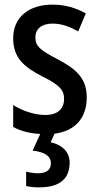

<svg xmlns="http://www.w3.org/2000/svg" viewBox="-20 -636 429 830"><path d="M281 67C281 22 250 -10 199 -21L216 -58C304 -70 355 -124 355 -216C355 -301 304 -340 229 -380C154 -419 133 -436 133 -474C133 -511 160 -534 207 -534C248 -534 283 -520 318 -500L351 -578C306 -603 260 -616 207 -616C104 -616 37 -561 37 -471C37 -386 83 -347 162 -306C240 -268 257 -245 257 -209C257 -166 230 -139 176 -139C126 -139 73 -159 37 -182V-87C69 -70 107 -59 154 -57L121 15C172 21 200 38 200 70C200 98 181 113 144 113C128 113 108 110 93 106V168C108 172 127 174 150 174C239 174 281 136 281 67Z"/></svg>

Font: Noto Sans Malayalam UI Condensed Medium
Style: Regular
Weight: 500
Width: 3
Designer: Jelle Bosma - Monotype Design Team
Foundry: Monotype Imaging Inc.
Version: Version 2.104